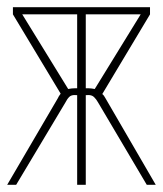

<svg xmlns="http://www.w3.org/2000/svg" viewBox="-25 -516 454 535"><path d="M248 -231Q243 -240 236.5 -246Q230 -252 218 -251H214V-1H190V-251H186Q174 -252 168 -246Q162 -240 157 -230L20 -1H-5L136 -242Q138 -247 144 -255L11 -476V-496H393V-476L260 -254Q265 -250 269 -242L409 -1H384ZM190 -476H37L165 -268Q175 -270 183 -270H190ZM222 -270Q229 -270 239 -268L367 -476H214V-270Z"/></svg>

Font: Moniqa Thin Paragraph
Style: Regular
Weight: 100
Designer: Rajesh Rajput
Foundry: Rajesh Rajput
Version: Version 1.000